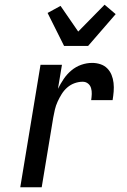

<svg xmlns="http://www.w3.org/2000/svg" viewBox="-20 -795 540 815"><path d="M66 0 152 -520H243L226 -418Q237 -440 250.5 -460Q264 -480 283 -496Q302 -512 325 -520Q348 -528 371 -528Q389 -528 406 -522.5Q423 -517 435 -505Q447 -493 453.5 -477Q460 -461 462 -443Q464 -425 462.5 -406.5Q461 -388 458 -370H367Q369 -383 369.5 -396Q370 -409 366.5 -421Q363 -433 353.5 -440.5Q344 -448 331 -448Q314 -448 297 -442Q280 -436 266 -424Q252 -412 242 -396Q232 -380 224.5 -363.5Q217 -347 213 -330Q209 -313 206 -296L157 0ZM252 -600 182 -740 237 -770 312 -661 424 -775 471 -735 354 -600Z"/></svg>

Font: Iosevka Term Curly Medium
Style: Italic
Weight: 500
Italic angle: -9°
Designer: Belleve Invis
Foundry: Belleve Invis
Version: Version 32.3.0